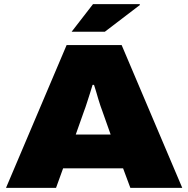

<svg xmlns="http://www.w3.org/2000/svg" viewBox="-20 -905 906 925"><path d="M9 0 301 -688H566L858 0H608L573 -94H284L250 0ZM345 -257H513L473 -370Q469 -380 464 -395Q459 -410 453.5 -428Q448 -446 443 -464Q438 -482 433 -496H426Q421 -478 413.5 -455.5Q406 -433 399 -410.5Q392 -388 385 -370ZM325 -752 428 -885H653L654 -881L485 -752Z"/></svg>

Font: Archivo SemiBold SemiExpanded Black
Style: Regular
Weight: 900
Width: 6
Version: Version 2.001